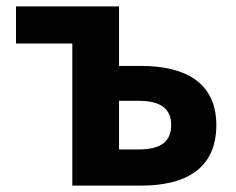

<svg xmlns="http://www.w3.org/2000/svg" viewBox="-20 -580 739 600"><path d="M206 0H421C556 0 656 -50 656 -189C656 -324 556 -374 421 -374H352V-560H30V-444H206ZM352 -113V-265H413C482 -265 515 -240 515 -190C515 -137 482 -113 413 -113Z"/></svg>

Font: Noto Sans HK
Style: Bold
Weight: 700
Designer: Ryoko NISHIZUKA 西塚涼子 (kana, bopomofo & ideographs); Paul D. Hunt (Latin, Greek & Cyrillic); Sandoll Communications 산돌커뮤니
Foundry: Adobe
Version: Version 2.002;hotconv 1.0.116;makeotfexe 2.5.65601